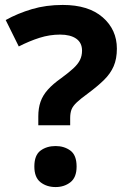

<svg xmlns="http://www.w3.org/2000/svg" viewBox="-20 -744 517 777"><path d="M135 -273Q135 -306 144 -332Q153 -358 173.5 -381Q194 -404 228 -428Q258 -450 276.5 -467Q295 -484 303.5 -501Q312 -518 312 -539Q312 -571 288.5 -587.5Q265 -604 223 -604Q181 -604 140 -591Q99 -578 56 -556L3 -663Q52 -690 109 -707Q166 -724 234 -724Q338 -724 395.5 -674Q453 -624 453 -547Q453 -506 440 -476Q427 -446 401 -420.5Q375 -395 336 -366Q307 -345 291 -330Q275 -315 269.5 -301Q264 -287 264 -266V-237H135ZM119 -70Q119 -116 144 -134.5Q169 -153 205 -153Q240 -153 265 -134.5Q290 -116 290 -70Q290 -26 265 -6.5Q240 13 205 13Q169 13 144 -6.5Q119 -26 119 -70Z"/></svg>

Font: Noto Sans Nag Mundari
Style: Bold
Weight: 700
Version: Version 1.000